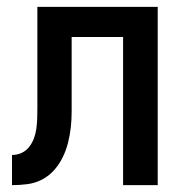

<svg xmlns="http://www.w3.org/2000/svg" viewBox="-20 -540 540 560"><path d="M15 0V-88Q30 -88 43 -94Q56 -100 65 -111.5Q74 -123 79 -136.5Q84 -150 86 -164.5Q88 -179 88.5 -193.5Q89 -208 89 -223Q89 -225 89 -227.5Q89 -230 89 -232Q89 -239 89 -246.5Q89 -254 89 -261V-520H440V0H339V-432H189V-259Q189 -237 189 -214Q189 -191 186.5 -168.5Q184 -146 178.5 -124Q173 -102 163 -81.5Q153 -61 138 -44Q123 -27 103 -16.5Q83 -6 60.5 -3Q38 0 15 0Z"/></svg>

Font: Iosevka SS04 Semibold
Style: Regular
Weight: 600
Monospace: yes
Designer: Belleve Invis
Foundry: Belleve Invis
Version: Version 19.0.0; ttfautohint (v1.8.4)